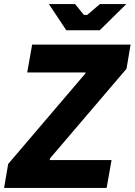

<svg xmlns="http://www.w3.org/2000/svg" viewBox="-40 -918 658 938"><path d="M-20 0H481L505 -136H203L205 -145L578 -582L598 -700H117L93 -564H378L377 -559L0 -117ZM284 -770H447L577 -898H448L386 -845H370L327 -898H199Z"/></svg>

Font: Fixel Text 20240404
Style: Bold Italic
Weight: 700
Width: 4
Italic angle: -10°
Designer: AlfaBravo + MacPaw
Foundry: Kyrylo Tkachov, Marchela Mozhyna, Serhii Makarenko, Maria Weinstein, Zakhar Kryvoshyya
Version: Version 1.211;Glyphs 3.2 (3225)